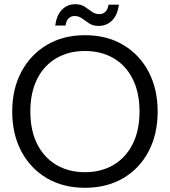

<svg xmlns="http://www.w3.org/2000/svg" viewBox="-20 -879 806 911"><path d="M383 12Q280 12 202.5 -33.5Q125 -79 81.5 -160.5Q38 -242 38 -350Q38 -457 81.5 -538.5Q125 -620 202.5 -666Q280 -712 383 -712Q487 -712 564.5 -666Q642 -620 685 -538.5Q728 -457 728 -350Q728 -242 685 -160.5Q642 -79 564.5 -33.5Q487 12 383 12ZM383 -62Q460 -62 518.5 -96.5Q577 -131 609.5 -195.5Q642 -260 642 -350Q642 -440 609.5 -504.5Q577 -569 518.5 -603Q460 -637 383 -637Q306 -637 247.5 -603Q189 -569 156.5 -504.5Q124 -440 124 -350Q124 -260 156.5 -195.5Q189 -131 247.5 -96.5Q306 -62 383 -62ZM448 -756Q421 -756 403 -768Q385 -780 369.5 -791.5Q354 -803 333 -803Q317 -803 305.5 -792Q294 -781 291 -758H242Q249 -808 274.5 -833.5Q300 -859 337 -859Q364 -859 381.5 -847.5Q399 -836 415 -824Q431 -812 452 -812Q469 -812 480.5 -823.5Q492 -835 495 -857H544Q538 -808 512 -782Q486 -756 448 -756Z"/></svg>

Font: DM Sans 36pt
Style: Regular
Weight: 400
Designer: Colophon Foundry, Jonny Pinhorn
Foundry: Colophon Foundry
Version: Version 4.004;gftools[0.9.30]